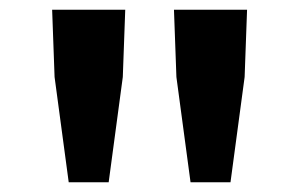

<svg xmlns="http://www.w3.org/2000/svg" viewBox="-20 -799 614 394"><path d="M121 -425 92 -641 87 -779H237L232 -641L203 -425ZM371 -425 342 -641 337 -779H487L482 -641L453 -425Z"/></svg>

Font: Source Han Sans TC
Style: Bold
Weight: 700
Designer: Ryoko NISHIZUKA Ë•øÂ°öÊ∂ºÂ≠ê (kana, bopomofo & ideographs); Paul D. Hunt (Latin, Greek & Cyrillic); Sandoll Communicatio
Foundry: Adobe
Version: Version 2.004;hotconv 1.0.118;makeotfexe 2.5.65603